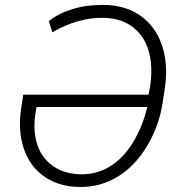

<svg xmlns="http://www.w3.org/2000/svg" viewBox="-20 -740 724 770"><path d="M299.3 9.8Q216.8 8.8 158.7 -31.2Q100.6 -71.3 76.2 -141.8Q51.8 -212.4 64 -299.8L73.2 -360.4H575.7L582 -393.6Q590.3 -445.8 584.5 -495.1Q574.7 -574.7 525.1 -620.8Q475.6 -667 395.5 -668.5Q293 -670.4 189.9 -610.4L175.8 -655.8Q216.8 -687.5 273.2 -704.3Q329.6 -721.2 397 -720.2Q483.4 -719.2 543.2 -677Q603 -634.8 628.9 -560.1Q654.8 -485.4 642.1 -393.1L631.8 -324.7Q617.2 -233.4 569.1 -153.3Q521 -73.2 451.2 -31Q381.3 11.2 299.3 9.8ZM302.2 -41Q366.2 -39.6 419.4 -71.5Q472.7 -103.5 512 -166.7Q551.3 -230 570.8 -311H126.5L122.1 -284.7Q114.3 -236.3 121.6 -192.4Q133.3 -123 180.9 -83Q228.5 -43 302.2 -41Z"/></svg>

Font: Roboto Light
Style: Italic
Weight: 300
Italic angle: -12°
Designer: Google
Version: Version 2.134; 2016; ttfautohint (v1.6)